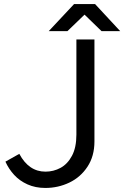

<svg xmlns="http://www.w3.org/2000/svg" viewBox="-20 -917 614 949"><path d="M6.8 -118 75.4 -156.6Q122.4 -68.6 204.8 -68.6Q244.6 -68.6 279.2 -87.3Q313.8 -106 335.7 -146.9Q357.6 -187.8 357.6 -251.8V-722H446.8V-218Q446.8 -145.4 412.5 -93.2Q378.2 -41 322.7 -14.5Q267.2 12 204.4 12Q155.2 12 116 -5.6Q76.8 -23.2 49.9 -52.6Q23 -82 6.8 -118ZM347.2 -893.8V-897H449.8L574.2 -763H482ZM346.2 -897H448.8V-893.8L313.2 -763H220.8Z"/></svg>

Font: 寒蝉端黑体 Light
Style: Regular
Weight: 300
Designer: ChillDuanSans {Warren2060}; 
Source Han Sans {Ryoko NISHIZUKA 西塚涼子 (kana, bopomofo & ideographs); Paul D. Hunt (Latin, G
Foundry: ChillType&Adobe
Version: Version 1.300;Glyphs 3.3 (3306)